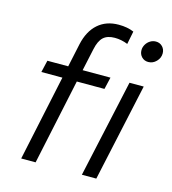

<svg xmlns="http://www.w3.org/2000/svg" viewBox="-111 -835 829 926"><g transform="rotate(15 304.0 -372.5)"><path d="M80 0 171 -428H66L80 -488H184L209 -605Q224 -673 265 -709Q306 -745 368 -745Q390 -745 409 -741.5Q428 -738 444 -731L431 -666Q399 -679 366 -679Q329 -679 309 -660.5Q289 -642 280 -599L256 -488H395L381 -428H243L152 0ZM551 -608Q531 -608 518 -621.5Q505 -635 505 -655Q505 -670 513 -683.5Q521 -697 534 -705Q547 -713 562 -713Q582 -713 595 -699.5Q608 -686 608 -666Q608 -643 591 -625.5Q574 -608 551 -608ZM383 0 490 -488H561L455 0Z"/></g></svg>

Font: Red Hat Text
Style: Italic
Weight: 300
Italic angle: -12°
Designer: Pentagram, MCKL
Foundry: Pentagram, MCKL
Version: Version 1.023